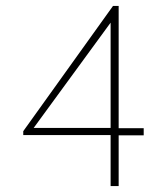

<svg xmlns="http://www.w3.org/2000/svg" viewBox="-20 -624 540 644"><path d="M351 0V-171H58V-184L359 -604H378V-194H462V-170H378V0ZM93 -195H351V-548Z"/></svg>

Font: Inconsolata ExtraLight
Style: Regular
Weight: 200
Monospace: yes
Designer: Raph Levien, Cyreal, Brenton Simpson
Foundry: Raph Levien, Cyreal, Google
Version: Version 3.001; ttfautohint (v1.8.2.53-6de2)